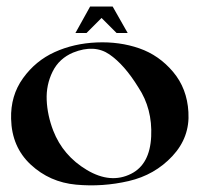

<svg xmlns="http://www.w3.org/2000/svg" viewBox="-20 -568 679 588"><path d="M14 -204Q12 -275 50.5 -328.5Q89 -382 147.5 -408.5Q206 -435 276 -438Q346 -441 406.5 -420Q467 -399 510 -348Q553 -297 557 -225Q562 -148 508 -90Q454 -32 374 -13.5Q294 5 213 -2.5Q132 -10 74 -64Q16 -118 14 -204ZM404 -300Q361 -370 315 -401.5Q269 -433 204 -407Q161 -389 141 -348.5Q121 -308 123 -261.5Q125 -215 143 -168Q173 -91 246 -47.5Q319 -4 382 -36Q439 -65 443 -150Q447 -235 404 -300ZM256 -548H325L371 -467H337L291 -513L245 -467H211Z"/></svg>

Font: Roman Uncial Modern
Style: Medium
Weight: 500
Version: Version 001.000